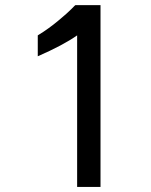

<svg xmlns="http://www.w3.org/2000/svg" viewBox="-20 -742 599 762"><path d="M378.9 0V-721.7H279.3C279.3 -722.3 274.1 -717.3 263.7 -706.5C253.3 -695.8 235.5 -680 210.4 -659.2C185.4 -638.3 158.5 -619.1 129.9 -601.6V-518.6C196.9 -547.9 249 -575.5 286.1 -601.6V0Z"/></svg>

Font: FreeUniversal
Style: Regular
Weight: 400
Version: Version 1.001